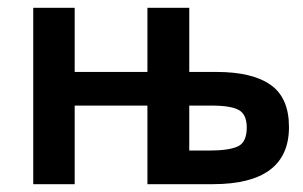

<svg xmlns="http://www.w3.org/2000/svg" viewBox="-20 -471 775 491"><path d="M65 -451H171V-287H357V-451H464V-287H534Q625 -287 672 -254Q719 -221 719 -146Q719 0 524 0H357V-201H171V0H65ZM515 -86Q565 -86 588 -96.5Q611 -107 611 -145Q611 -178 591 -189.5Q571 -201 520 -201H464V-86Z"/></svg>

Font: Tilda Sans Semibold
Style: Regular
Weight: 600
Designer: ParaType Ltd
Foundry: ParaType Ltd
Version: Version 1.009